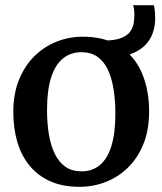

<svg xmlns="http://www.w3.org/2000/svg" viewBox="-20 -712 628 743"><path d="M31.5 -278.5Q31.5 -349.5 53.8 -404Q76 -458.5 114 -495.5Q152 -532.5 200 -551.2Q248 -570 300 -570Q386.5 -570 443.5 -532.8Q500.5 -495.5 528.8 -430.2Q557 -365 557 -280.5Q557 -208.5 534.8 -154Q512.5 -99.5 474.5 -62.8Q436.5 -26 388.2 -7.5Q340 11 288 11Q223.5 11 175.2 -10.2Q127 -31.5 95 -70.2Q63 -109 47.2 -162Q31.5 -215 31.5 -278.5ZM295.5 -49Q337.5 -49 366.8 -73.5Q396 -98 411.2 -147.5Q426.5 -197 426.5 -272Q426.5 -324.5 419.2 -368.2Q412 -412 396.8 -443.8Q381.5 -475.5 356.2 -492.8Q331 -510 295 -510Q253 -510 223.2 -485.5Q193.5 -461 177.8 -411.8Q162 -362.5 162 -287Q162 -234 169.5 -190.2Q177 -146.5 193 -114.8Q209 -83 234.2 -66Q259.5 -49 295.5 -49ZM393.5 -489 383.5 -555Q427.5 -555.5 451.8 -566Q476 -576.5 486 -592.8Q496 -609 498 -626.2Q500 -643.5 500 -658Q500 -667.5 498.8 -676.5Q497.5 -685.5 495 -692H575Q577.5 -685.5 579 -671.2Q580.5 -657 580.5 -639.5Q580.5 -611.5 571.2 -584.5Q562 -557.5 540.5 -536Q519 -514.5 483 -501.8Q447 -489 393.5 -489Z"/></svg>

Font: Merriweather SemiBold
Style: Regular
Weight: 600
Version: Version 2.100